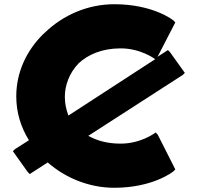

<svg xmlns="http://www.w3.org/2000/svg" viewBox="-20 -867 933 909"><path d="M551 -638C647 -638 713 -588 713 -588L715 -587L304 -320C293 -348 287 -379 287 -408C287 -462 307 -520 352 -567C396 -608 462 -638 551 -638ZM727 -600 810 -761 800 -771C799 -772 705 -847 521 -847C396 -847 279 -796 193 -713L184 -705C106 -628 57 -525 57 -411C57 -336 78 -266 117 -203L51 -161L41 -151L111 -53L121 -43L206 -98C290 -24 403 22 521 22C704 22 799 -54 800 -55L810 -65L727 -229L717 -240L713 -237C713 -237 647 -187 551 -187C488 -187 439 -201 398 -224L845 -512L855 -522L785 -620L775 -630L724 -597Z"/></svg>

Font: Hussar Woodtype
Style: Ultra
Weight: 900
Foundry: Cannot Into Space Fonts
Version: Version 1.07